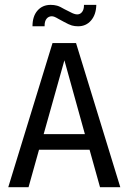

<svg xmlns="http://www.w3.org/2000/svg" viewBox="-20 -785 540 805"><path d="M250 -532.2 163.1 -222.7H335.9ZM200.2 -604.5H298.8L484.4 0H399.4L355.5 -157.2H143.6L99.6 0H14.6ZM248 -693.4 224.6 -706.1Q214.8 -711.9 208.5 -714.4Q202.1 -716.8 197.3 -716.8Q183.6 -716.8 175.3 -706.5Q167 -696.3 167 -677.7V-674.8H116.2Q116.2 -716.8 137.2 -740.7Q158.2 -764.6 192.4 -764.6Q207 -764.6 219.2 -761.2Q231.4 -757.8 251 -746.1L274.4 -734.4Q283.2 -729.5 290.5 -727.1Q297.9 -724.6 303.7 -724.6Q316.4 -724.6 324.2 -734.9Q332 -745.1 332 -761.7V-764.6H383.8Q382.8 -723.6 361.8 -699.2Q340.8 -674.8 307.6 -674.8Q293 -674.8 281.2 -678.2Q269.5 -681.6 248 -693.4Z"/></svg>

Font: BabelStone Pseudographica Colour
Style: Regular
Weight: 400
Designer: Andrew West
Foundry: BabelStone
Version: Version 16.0.0